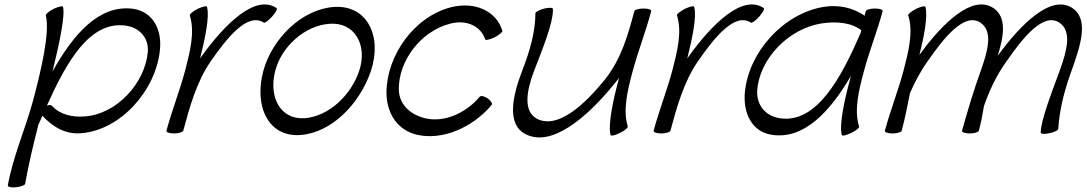

<svg xmlns="http://www.w3.org/2000/svg" viewBox="-20 -583 4844 856"><path d="M154 -33C159 -44 164 -55 169 -67C213 -20 268 17 342 11C518 -3 675 -180 693 -360C703 -453 660 -532 572 -544C422 -563 307 -431 214 -264C244 -385 271 -513 261 -552C260 -558 242 -554 220 -544C199 -533 183 -520 184 -515C204 -439 162 -264 127 -133C93 -8 37 118 15 243C13 250 29 254 50 252C72 250 90 243 92 237C108 148 129 59 152 -30C153 -31 153 -32 154 -33ZM212 -111C207 -116 198 -116 189 -112C275 -303 378 -490 539 -469C601 -461 644 -415 639 -351C626 -211 500 -75 360 -64C301 -59 246 -73 212 -111Z M797 0C825 -105 857 -219 919 -309C993 -416 1084 -529 1156 -482C1160 -479 1177 -491 1193 -509C1209 -527 1218 -544 1213 -547C1118 -611 981 -474 878 -331C876 -328 874 -325 872 -322C894 -410 915 -508 903 -552C902 -558 884 -554 862 -544C841 -533 825 -520 826 -515C850 -440 827 -352 805 -267C781 -178 746 -89 722 0C720 6 735 12 756 12C776 12 795 6 797 0Z M1319 19C1459 9 1584 -121 1633 -265C1686 -421 1617 -562 1469 -552C1326 -542 1194 -412 1154 -267C1112 -112 1174 29 1319 19ZM1207 -267C1235 -376 1340 -470 1450 -477C1561 -485 1619 -383 1582 -269C1546 -159 1446 -64 1338 -56C1229 -49 1177 -151 1207 -267Z M2220 -445C2193 -534 2099 -577 1992 -551C1825 -509 1704 -334 1703 -171C1703 -78 1752 -2 1840 18C1950 43 2084 -11 2172 -115C2177 -120 2169 -133 2155 -144C2140 -154 2124 -158 2119 -152C2056 -77 1960 -37 1879 -55C1812 -70 1759 -115 1758 -185C1757 -312 1856 -445 1989 -478C2060 -496 2123 -467 2143 -408C2144 -402 2163 -406 2184 -416C2205 -427 2221 -440 2220 -445Z M2367 -524C2367 -441 2342 -355 2309 -270C2265 -156 2237 -29 2323 15C2438 75 2595 -58 2712 -201C2722 -212 2731 -224 2740 -236C2715 -143 2690 -30 2702 19C2703 24 2722 21 2743 10C2764 0 2780 -13 2779 -19C2756 -93 2778 -181 2801 -267C2825 -356 2860 -444 2883 -533C2885 -540 2870 -545 2850 -545C2829 -545 2810 -540 2808 -533C2780 -428 2750 -319 2675 -226C2584 -114 2466 -7 2375 -53C2311 -86 2328 -179 2360 -264C2396 -357 2448 -484 2445 -543C2446 -549 2428 -550 2407 -545C2385 -539 2367 -530 2367 -524Z M2969 0C2997 -105 3029 -219 3091 -309C3165 -416 3256 -529 3328 -482C3332 -479 3349 -491 3365 -509C3381 -527 3390 -544 3385 -547C3290 -611 3153 -474 3050 -331C3048 -328 3046 -325 3044 -322C3066 -410 3087 -508 3075 -552C3074 -558 3056 -554 3034 -544C3013 -533 2997 -520 2998 -515C3022 -440 2999 -352 2977 -267C2953 -178 2918 -89 2894 0C2892 6 2907 12 2928 12C2948 12 2967 6 2969 0Z M3810 -19C3787 -93 3809 -181 3832 -267C3856 -356 3891 -444 3915 -533C3917 -540 3902 -545 3881 -545C3860 -545 3842 -540 3840 -533C3838 -527 3836 -520 3835 -513C3785 -547 3722 -564 3650 -552C3470 -521 3318 -349 3301 -173C3292 -79 3332 5 3421 18C3564 40 3680 -84 3774 -245C3748 -150 3720 -32 3733 19C3735 24 3753 21 3774 10C3796 0 3812 -13 3810 -19ZM3456 -56C3392 -66 3351 -116 3356 -182C3367 -321 3494 -453 3639 -478C3708 -489 3775 -483 3820 -448C3819 -444 3818 -440 3817 -436C3731 -238 3621 -30 3456 -56Z M4029 -515C4053 -440 4030 -352 4008 -267C3984 -178 3949 -89 3925 0C3923 6 3938 12 3959 12C3979 12 3998 6 4000 0C4015 -56 4026 -112 4037 -168C4058 -216 4083 -264 4115 -309C4189 -416 4280 -529 4351 -482C4410 -443 4382 -351 4353 -269C4321 -180 4294 -90 4269 0C4267 6 4283 12 4303 12C4324 12 4342 6 4344 0C4354 -37 4361 -74 4367 -111C4391 -179 4422 -247 4467 -309C4541 -416 4632 -529 4703 -482C4762 -443 4734 -351 4705 -269C4671 -177 4619 -43 4620 8C4619 14 4636 16 4658 11C4679 7 4698 -2 4698 -8C4703 -92 4725 -179 4756 -264C4795 -373 4838 -496 4761 -547C4667 -610 4531 -476 4428 -334C4456 -422 4469 -507 4409 -547C4315 -610 4181 -479 4079 -338C4100 -421 4117 -510 4106 -552C4105 -558 4087 -554 4065 -544C4044 -533 4028 -520 4029 -515Z"/></svg>

Font: Nupuram Light Oblique
Style: Regular
Weight: 300
Designer: Santhosh Thottingal (santhosh.thottingal@gmail.com)
Foundry: SMC
Version: Version 1.000